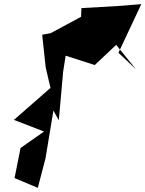

<svg xmlns="http://www.w3.org/2000/svg" viewBox="-20 -828 700 924"><path d="M550 -574 660 -808 546 -799 372 -789 370 -747 223 -668 183 -661 200 -503 223 -405 47 -251 192 -195 79 -116 50 29 162 76 199 -66 237 -296 263 -249 284 -484 296 -560 436 -515 539 -612 634 -495Z"/></svg>

Font: Asimov Silicon
Style: Regular
Weight: 400
Designer: Google
Version: Version 2.000980; 2014